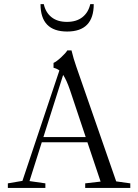

<svg xmlns="http://www.w3.org/2000/svg" viewBox="-20 -924 680 944"><path d="M179.2 -903.8H195.3Q204.1 -862.8 233.2 -839.6Q262.2 -816.4 309.1 -816.4Q356 -816.4 385.3 -839.6Q414.6 -862.8 423.8 -903.8H440.9Q440.9 -769 310.1 -769Q179.2 -769 179.2 -903.8ZM18.6 0V-22.5L90.3 -34.7L272 -577.6Q260.7 -586.4 243.2 -590.8V-614.7Q257.8 -621.1 280.8 -642.3Q303.7 -663.6 311 -676.3H331.5Q341.3 -635.3 355 -596.7L551.3 -32.2L620.6 -22.5V0H398.9V-22.5L474.6 -31.2L409.7 -224.6H185.5L125 -33.7L203.1 -22.5V0ZM324.2 -481Q307.1 -530.8 290.5 -555.7L193.4 -250H401.4Z"/></svg>

Font: Elstob Light
Style: Regular
Weight: 300
Designer: Peter S. Baker
Version: Version 1.015